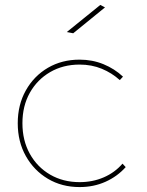

<svg xmlns="http://www.w3.org/2000/svg" viewBox="-20 -759 597 779"><path d="M466 -434Q434 -463 393 -480Q352 -497 303 -497Q236 -497 183.5 -466.5Q131 -436 101 -382.5Q71 -329 71 -259Q71 -189 101 -135Q131 -81 183.5 -50.5Q236 -20 303 -20Q356 -20 401 -39.5Q446 -59 477 -95L490 -81Q456 -43 408 -21.5Q360 0 303 0Q231 0 174.5 -33.5Q118 -67 85 -125.5Q52 -184 52 -259Q52 -334 85 -392.5Q118 -451 174.5 -484Q231 -517 303 -517Q355 -517 400 -498.5Q445 -480 479 -448ZM387 -739 406 -729 277 -624 251 -629Z"/></svg>

Font: Alexandria Thin
Style: Regular
Weight: 250
Designer: Mohamed Gaber
Foundry: Kief Type Foundry
Version: Version 5.100